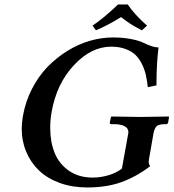

<svg xmlns="http://www.w3.org/2000/svg" viewBox="-20 -825 773 855"><path d="M663.1 -229 643.1 -113.8Q639.6 -95.7 648.9 -85Q586.4 -37.6 520.5 -13.9Q454.6 9.8 368.2 9.8Q301.3 9.8 246.1 -10.3Q190.9 -30.3 154.1 -65.4Q117.2 -100.6 96.9 -148.7Q76.7 -196.8 76.7 -252Q76.7 -277.8 82 -308.1Q93.3 -372.6 122.1 -428.7Q150.9 -484.9 190.9 -526.4Q231 -567.9 279.3 -597.9Q327.6 -627.9 379.6 -643.1Q431.6 -658.2 482.9 -658.2Q526.9 -658.2 562.3 -651.4Q597.7 -644.5 615.2 -636Q632.8 -627.4 651.6 -620.6Q670.4 -613.8 686 -613.8Q676.8 -544.9 676.8 -444.8L638.2 -437Q634.8 -467.8 629.2 -492.2Q623.5 -516.6 611.6 -540.8Q599.6 -564.9 582.5 -581.1Q565.4 -597.2 538.1 -607.2Q510.7 -617.2 475.1 -617.2Q386.2 -617.2 309.6 -535.2Q232.4 -453.1 210 -327.1Q203.6 -292 203.6 -255.4Q203.6 -192.9 223.4 -144Q243.2 -95.2 286.9 -64.7Q330.6 -34.2 393.1 -34.2Q426.8 -34.2 461.7 -44.2Q496.6 -54.2 522.9 -74.2L550.8 -229Q551.8 -233.9 551.8 -235.8Q551.8 -254.4 534.4 -263.2Q517.1 -272 488.8 -272H476.1Q467.8 -272 469.2 -280.8L474.1 -304.2L476.1 -306.2Q568.8 -304.2 606 -304.2L731 -306.2L732.9 -304.2L729 -280.8Q727.5 -272 719.2 -272H713.9Q686 -272 676.8 -262.2Q667.5 -252.4 663.1 -229ZM548.8 -805.2Q579.1 -759.8 634.8 -710.9L611.8 -689.9Q557.6 -717.3 519 -749Q467.3 -715.8 407.2 -689.9L392.1 -710.9Q439.5 -742.2 505.9 -805.2Z"/></svg>

Font: Linux Libertine G
Style: Bold Italic
Weight: 700
Italic angle: -11.5°
Designer: Philipp H. Poll
Foundry: Philipp H. Poll
Version: Version 4.1.0